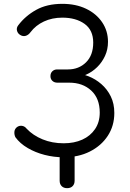

<svg xmlns="http://www.w3.org/2000/svg" viewBox="-20 -810 677 1001"><path d="M330 171Q312 171 301.5 160.5Q291 150 291 132V0L369 -34V132Q369 150 358.5 160.5Q348 171 330 171ZM312 10Q261 10 212.5 -2.5Q164 -15 124 -38.5Q84 -62 60 -95Q54 -108 55 -122.5Q56 -137 68 -147Q80 -156 94.5 -154Q109 -152 119 -139Q152 -104 202 -83.5Q252 -63 312 -63Q367 -63 409 -82Q451 -101 475.5 -137Q500 -173 500 -223Q500 -297 455.5 -338Q411 -379 341 -379H279Q263 -379 253 -388.5Q243 -398 243 -413Q243 -429 253 -438.5Q263 -448 278 -448H334Q391 -448 428.5 -485Q466 -522 466 -588Q466 -653 421 -685.5Q376 -718 305 -718Q252 -718 209 -698Q166 -678 139 -642Q128 -627 113.5 -623Q99 -619 85 -628Q72 -636 68.5 -650.5Q65 -665 75 -678Q112 -727 168.5 -758.5Q225 -790 305 -790Q375 -790 428.5 -764.5Q482 -739 512.5 -694Q543 -649 543 -592Q543 -552 527.5 -518.5Q512 -485 486.5 -460Q461 -435 429.5 -421Q398 -407 367 -405V-429Q404 -427 441 -412.5Q478 -398 508.5 -371.5Q539 -345 557.5 -307.5Q576 -270 576 -221Q576 -154 542 -102Q508 -50 448.5 -20Q389 10 312 10Z"/></svg>

Font: Comfortaa
Style: Regular
Weight: 400
Designer: Johan Aakerlund
Foundry: Johan Aakerlund
Version: Version 3.104; ttfautohint (v1.8.1.43-b0c9)